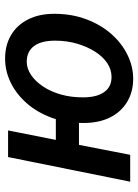

<svg xmlns="http://www.w3.org/2000/svg" viewBox="88 -632 555 772"><g transform="rotate(-90 366.0 -245.5)"><path d="M22 0 121 -491H228L190 -299H324L306 -206H170L130 0ZM436 12Q383 12 342.5 -12.5Q302 -37 280 -81.5Q258 -126 258 -188Q258 -258 279 -315.5Q300 -373 336.5 -415Q373 -457 419.5 -480Q466 -503 517 -503Q571 -503 611.5 -479Q652 -455 674.5 -410.5Q697 -366 697 -305Q697 -235 675 -176.5Q653 -118 616 -76Q579 -34 532 -11Q485 12 436 12ZM443 -75Q473 -75 499 -92.5Q525 -110 545 -141.5Q565 -173 577 -214Q589 -255 589 -302Q589 -358 567 -387Q545 -416 504 -416Q477 -416 451 -398.5Q425 -381 404.5 -350Q384 -319 372.5 -278.5Q361 -238 361 -190Q361 -135 382 -105Q403 -75 443 -75Z"/></g></svg>

Font: Source Sans 3 SemiBold
Style: Italic
Weight: 600
Italic angle: -11°
Designer: Paul D. Hunt
Foundry: Adobe
Version: Version 3.046;hotconv 1.0.118;makeotfexe 2.5.65603